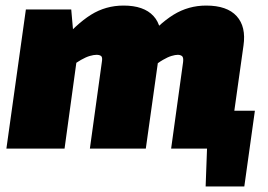

<svg xmlns="http://www.w3.org/2000/svg" viewBox="-20 -534 964 690"><path d="M236 -500 245 -398 265 -386 212 0H3L73 -500ZM424 -514Q497 -514 531.5 -476.5Q566 -439 556 -370L504 0H303L346 -311Q349 -328 343.5 -332.5Q338 -337 327 -337Q317 -337 303 -333Q289 -329 270.5 -318.5Q252 -308 227 -289L191 -374Q254 -448 307 -481Q360 -514 424 -514ZM721 -514Q796 -514 830.5 -476Q865 -438 855 -370L803 0H595L638 -311Q640 -328 634 -332.5Q628 -337 619 -337Q610 -337 596.5 -333Q583 -329 565 -318.5Q547 -308 524 -289L487 -374Q550 -448 603.5 -481Q657 -514 721 -514ZM896 -136 858 136H719L724 0H642L661 -136Z"/></svg>

Font: Exo 2 Black
Style: Italic
Weight: 900
Italic angle: -8°
Designer: Natanael Gama
Foundry: Natanael Gama
Version: Version 2.010